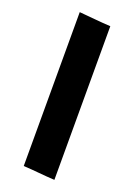

<svg xmlns="http://www.w3.org/2000/svg" viewBox="-140 -769 585 836"><g transform="rotate(20 152.0 -351.0)"><path d="M225 -701V11Q188 9 152 5.5Q116 2 79 0V-713Q116 -710 152 -706.5Q188 -703 225 -701Z"/></g></svg>

Font: Palanquin Dark Medium
Style: Regular
Weight: 500
Designer: Pria Ravichandran
Version: Version 1.001